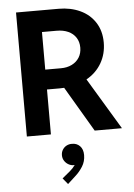

<svg xmlns="http://www.w3.org/2000/svg" viewBox="-65 -768 777 1110"><g transform="rotate(-5 324.0 -213.0)"><path d="M70.8 -719.7H317.9Q387.2 -719.7 442.4 -694.1Q497.6 -668.5 529.3 -619.4Q561 -570.3 561 -502.4Q561 -437 530.3 -383.8Q499.5 -330.6 442.9 -298.8L622.6 0H464.4L310.1 -261.7Q293.5 -260.7 284.7 -260.7H210.4V0H70.8ZM301.8 -376Q337.4 -376 365 -389.6Q392.6 -403.3 408 -428Q423.3 -452.6 423.3 -485.4Q423.3 -518.6 407.5 -543.2Q391.6 -567.9 362.8 -581.1Q334 -594.2 295.9 -594.2H210.4V-376ZM255.4 259.3 300.3 222.2Q318.8 207 332 188Q330.1 188.5 325.7 188.5Q310.5 188.5 296.1 180.4Q281.7 172.4 272.5 158.2Q263.2 144 263.2 126Q263.2 107.9 272 93.8Q280.8 79.6 295.2 72Q309.6 64.5 325.7 64.9Q354 64 372.6 82.8Q391.1 101.6 391.1 135.3Q391.1 172.4 372.6 201.7Q354 231 331.5 251L284.2 294.4Z"/></g></svg>

Font: Reddit Sans
Style: Bold
Weight: 700
Designer: Stephen Hutchings
Foundry: Reddit
Version: Version 1.013